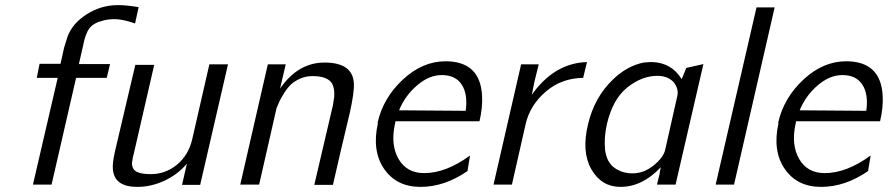

<svg xmlns="http://www.w3.org/2000/svg" viewBox="-20 -723 3478 752"><path d="M124 -418 135 -473H217L231 -536Q240 -567 244 -578Q263 -631 319.5 -667Q376 -703 442 -703Q475 -703 523 -695L509 -631Q465 -647 431 -648Q405 -648 386 -643Q347 -634 330.5 -612.5Q314 -591 305 -542L289 -472H411L398 -418H278L182 0H109L206 -418Z M431 -133 510 -469H584L504 -121Q501 -113 498 -92Q495 -79 500 -67Q508 -41 571 -41Q628 -41 672.5 -77.5Q717 -114 732 -174L800 -471H873L764 1H693L712 -82Q677 -40 624.5 -15.5Q572 9 518 9Q427 9 422 -61Q420 -86 431 -133Z M921 0 1029 -471H1099L1077 -376Q1147 -478 1251 -478Q1362 -478 1366 -396Q1368 -362 1350 -281Q1316 -140 1284 1H1211L1284 -311Q1288 -336 1289 -344Q1291 -377 1281 -395Q1264 -425 1203 -425Q1178 -425 1155.5 -415Q1133 -405 1119.5 -392Q1106 -379 1093 -358.5Q1080 -338 1075 -327Q1070 -316 1063 -299L995 0Z M1460 -240 1459 -241Q1459 -242 1459 -243Q1481 -340 1558 -411.5Q1635 -483 1725 -483Q1860 -483 1868 -350Q1871 -303 1858 -248H1529Q1529 -246 1528 -243Q1527 -240 1527 -238Q1509 -156 1541 -100.5Q1573 -45 1641 -45Q1727 -45 1821 -114L1811 -53Q1721 9 1627 9Q1533 9 1484.5 -61.5Q1436 -132 1460 -240ZM1543 -291 1804 -289Q1813 -354 1788.5 -391.5Q1764 -429 1710 -429Q1661 -429 1614 -389Q1567 -349 1543 -291Z M1913 0 2021 -471H2090L2072 -398Q2072 -397 2070.5 -389.5Q2069 -382 2068 -377L2063 -352Q2151 -476 2279 -480L2264 -418Q2179 -417 2117.5 -364Q2056 -311 2039 -238L1985 0Z M2283 -236Q2308 -342 2381 -412Q2436 -465 2501 -478Q2523 -480 2533 -480Q2610 -478 2650 -413L2668 -457L2735 -472L2626 0H2553L2563 -40Q2563 -41 2565 -53L2568 -68Q2496 9 2410 9Q2336 9 2296.5 -59.5Q2257 -128 2283 -236ZM2357 -237Q2345 -183 2350 -135Q2357 -86 2387.5 -65Q2418 -44 2457 -44Q2502 -44 2540 -75Q2578 -106 2585 -135L2633 -348Q2639 -375 2618 -402Q2594 -426 2555 -426Q2494 -426 2437 -380.5Q2380 -335 2357 -237Z M2783 0 2943 -694H3014L2855 0Z M3029 -240 3028 -241Q3028 -242 3028 -243Q3050 -340 3127 -411.5Q3204 -483 3294 -483Q3429 -483 3437 -350Q3440 -303 3427 -248H3098Q3098 -246 3097 -243Q3096 -240 3096 -238Q3078 -156 3110 -100.5Q3142 -45 3210 -45Q3296 -45 3390 -114L3380 -53Q3290 9 3196 9Q3102 9 3053.5 -61.5Q3005 -132 3029 -240ZM3112 -291 3373 -289Q3382 -354 3357.5 -391.5Q3333 -429 3279 -429Q3230 -429 3183 -389Q3136 -349 3112 -291Z"/></svg>

Font: Coval
Style: ExtraLight Italic
Weight: 200
Foundry: Context Ltd
Version: Version 001.000